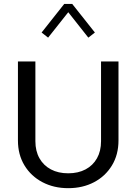

<svg xmlns="http://www.w3.org/2000/svg" viewBox="-20 -957 701 987"><path d="M499.4 -641V-231.2Q499.4 -180.3 478.5 -143.3Q457.7 -106.3 419.8 -86.2Q381.9 -66.1 330.7 -66.1Q279.6 -66.1 241.7 -86.2Q203.8 -106.3 182.9 -143.3Q161.9 -180.3 161.9 -231.2V-641H72.2V-235Q72.2 -161.9 105.9 -106.6Q139.5 -51.3 198.1 -20.5Q256.7 10.3 330.7 10.3Q405.3 10.3 463.7 -20.5Q522 -51.3 555.5 -106.6Q589.1 -161.9 589.1 -235V-641ZM467.8 -789.8 351.3 -936.7H310.1L193.9 -789.8L227.3 -763.5L330.9 -894.2L434.1 -763.5Z"/></svg>

Font: Estedad-VF-FD Black
Style: Regular
Weight: 900
Designer: Amin Abedi
Version: Version 4.000